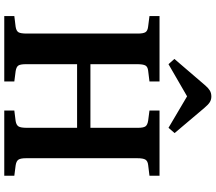

<svg xmlns="http://www.w3.org/2000/svg" viewBox="-74 -912 987 878"><g transform="rotate(90 419.0 -473.5)"><path d="M54 0V-46L103 -52Q122 -55 128 -65Q134 -75 134 -104V-611Q134 -636 127.5 -646Q121 -656 101 -658L54 -664V-710H353V-664L304 -658Q286 -656 280 -645.5Q274 -635 274 -607V-394H565V-611Q565 -636 558.5 -645.5Q552 -655 532 -658L486 -664V-710H784V-664L735 -658Q717 -656 710.5 -645.5Q704 -635 704 -608V-100Q704 -75 710.5 -65Q717 -55 737 -52L784 -46V0H486V-46L534 -52Q552 -55 558.5 -65Q565 -75 565 -104V-333H274V-100Q274 -73 280.5 -64Q287 -55 306 -52L353 -46V0ZM274 -751 250 -778 371 -919Q383 -933 394.5 -940Q406 -947 422 -947Q436 -947 447.5 -940Q459 -933 474 -915L589 -779L565 -751L421 -836Z"/></g></svg>

Font: Literata 36pt SemiBold
Style: Regular
Weight: 600
Designer: Latin by Veronika Burian and Jose Scaglione. Greek by Irene Vlachou. Cyrillic by Vera Evstafieva.
Foundry: TypeTogether
Version: Version 3.002